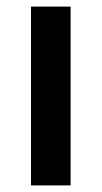

<svg xmlns="http://www.w3.org/2000/svg" viewBox="-20 -562 308 582"><path d="M194 0H74V-542H194Z"/></svg>

Font: Noto Sans Malayalam SemiCondensed SemiBold
Style: Regular
Weight: 600
Width: 4
Designer: Jelle Bosma - Monotype Design Team
Foundry: Monotype Imaging Inc.
Version: Version 2.104; ttfautohint (v1.8.4.7-5d5b)